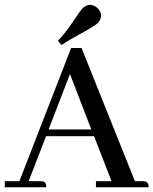

<svg xmlns="http://www.w3.org/2000/svg" viewBox="-20 -788 645 808"><path d="M605.5 0Q605.5 -22.5 589.8 -24.4Q585 -25.4 580.1 -25.4H547.9L323.2 -585.9H279.3L61.5 -25.4H0V0H174.8Q174.8 -22.5 160.2 -24.4Q155.3 -25.4 150.4 -25.4H100.6L173.8 -214.8H376L449.2 -25.4H383.8V0ZM364.3 -243.2H184.6L274.4 -476.6ZM390.6 -690.4Q404.3 -703.1 405.3 -720.7Q405.3 -746.1 379.9 -761.7Q368.2 -767.6 358.4 -767.6Q342.8 -766.6 329.1 -754.9Q320.3 -747.1 282.2 -689.5Q251 -644.5 223.6 -616.2L239.3 -598.6Q263.7 -616.2 347.7 -662.1Q378.9 -679.7 390.6 -690.4Z"/></svg>

Font: Abhaya Libre Medium
Style: Regular
Weight: 500
Designer: Pushpananda Ekanayake, Sol Matas, Pathum Egodawatta
Foundry: Mooniak
Version: Version 1.050 ; ttfautohint (v1.6)